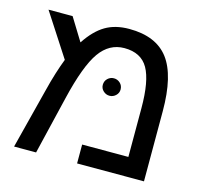

<svg xmlns="http://www.w3.org/2000/svg" viewBox="-92 -712 870 815"><g transform="rotate(15 343.5 -304.5)"><path d="M379.9 -608.9Q498 -608.9 552.5 -536.9Q606.9 -464.8 606.9 -308.1V0H313V-83H516.1V-296.9Q516.1 -416.5 485.4 -470.7Q454.6 -524.9 380.9 -524.9Q314.9 -524.9 272.5 -465.3Q229.5 -404.8 193.8 -254.9L132.8 0H36.1L103 -262.2Q114.3 -308.1 126 -345.2Q137.7 -382.3 148.9 -411.1L26.9 -599.1H132.8L193.8 -500Q231.9 -557.6 275.4 -583.3Q318.8 -608.9 379.9 -608.9ZM332 -350.6Q332 -367.7 343.8 -378.7Q355.5 -389.6 371.1 -389.6Q386.7 -389.6 398.4 -378.7Q410.2 -367.7 410.2 -350.6Q410.2 -335 398.4 -324Q386.7 -313 371.1 -313Q355.5 -313 343.8 -324Q332 -335 332 -350.6Z"/></g></svg>

Font: Arimo Nerd Font
Style: Regular
Weight: 400
Designer: Steve Matteson
Foundry: Monotype Imaging Inc.
Version: Version 1.33;Nerd Fonts 3.2.1